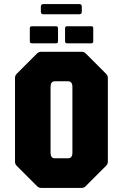

<svg xmlns="http://www.w3.org/2000/svg" viewBox="-20 -920 602 940"><path d="M181.5 0Q170 0 161.5 -8.5L61.5 -108.5Q53.5 -116.5 53.5 -128.5V-538.5Q53.5 -550 61.5 -558.5L161.5 -658.5Q170 -666.5 181.5 -666.5H379.5Q391.5 -666.5 399.5 -658.5L499.5 -558.5Q508 -550 508 -538.5V-128.5Q508 -116.5 499.5 -108.5L399.5 -8.5Q391.5 0 379.5 0ZM248 -145H313.5Q334.5 -145 334.5 -173V-493.5Q334.5 -522 313.5 -522H248Q227.5 -522 227.5 -493.5V-173Q227.5 -145 248 -145ZM136 -708Q126 -708 126 -718V-781.5Q126 -791.5 136 -791.5H255Q264 -791.5 264 -781.5V-718Q264 -708 255 -708ZM308.5 -708Q298.5 -708 298.5 -718V-781.5Q298.5 -791.5 308.5 -791.5H427.5Q436.5 -791.5 436.5 -781.5V-718Q436.5 -708 427.5 -708ZM192.5 -850Q180 -850 180 -862.5V-887.5Q180 -900 192.5 -900H368Q380.5 -900 380.5 -887.5V-862.5Q380.5 -850 368 -850Z"/></svg>

Font: Jaro 24pt
Style: Regular
Weight: 400
Designer: Agyei Archer, Celine Hurka, Mirko Velimirović
Version: Version 1.000